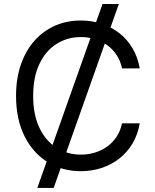

<svg xmlns="http://www.w3.org/2000/svg" viewBox="-20 -839 768 952"><path d="M165 92.8 488.3 -819.3H569.3L246.1 92.8ZM380.9 9.8Q288.1 9.8 215.3 -35.6Q142.6 -81.1 101.1 -164.8Q59.6 -248.5 59.6 -363.3Q59.6 -449.7 83.5 -518.8Q107.4 -587.9 150.6 -636.7Q193.8 -685.5 252.4 -711.4Q311 -737.3 380.9 -737.3Q435.5 -737.3 484.1 -721.2Q532.7 -705.1 571.8 -674.6Q610.8 -644 637 -599.9Q663.1 -555.7 672.9 -500H585Q577.1 -538.1 557.9 -566.9Q538.6 -595.7 511 -615.5Q483.4 -635.3 450.2 -645.3Q417 -655.3 380.9 -655.3Q314.9 -655.3 261.2 -621.8Q207.5 -588.4 176 -523.2Q144.5 -458 144.5 -363.3Q144.5 -269 176 -204.1Q207.5 -139.2 261.2 -105.7Q314.9 -72.3 380.9 -72.3Q417 -72.3 450.2 -82.3Q483.4 -92.3 511 -112.1Q538.6 -131.8 557.9 -160.6Q577.1 -189.5 585 -227.5H672.9Q663.1 -171.4 637 -127.4Q610.8 -83.5 571.8 -53Q532.7 -22.5 484.1 -6.3Q435.5 9.8 380.9 9.8Z"/></svg>

Font: Inter V
Style: 
Weight: 400
Designer: Rasmus Andersson
Foundry: rsms
Version: Version 4.000;git-a3f224843